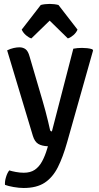

<svg xmlns="http://www.w3.org/2000/svg" viewBox="-20 -743 508 982"><path d="M101 218.5Q77.5 218.5 49.2 213.5Q21 208.5 5.5 202.5Q4 184.5 10.8 162.5Q17.5 140.5 27.5 128.5Q39.5 132.5 60.8 136.5Q82 140.5 101.5 140.5Q135.5 140.5 157.8 125.5Q180 110.5 195.2 82.5Q210.5 54.5 221.5 17L225 5Q194 4 175.5 -7.2Q157 -18.5 148 -48.5L16.5 -485.5Q34 -494 50.2 -497.5Q66.5 -501 79 -501Q97.5 -501 110.5 -491.5Q123.5 -482 131 -455L198.5 -225Q205.5 -202 212.5 -175Q219.5 -148 225.8 -122.5Q232 -97 236 -78Q238 -71 245.5 -71L355 -494Q364.5 -496 376.8 -497Q389 -498 399.5 -498Q413 -498 426.5 -496.5Q440 -495 452.5 -491L456 -485L323.5 -16Q302 60.5 275.8 112.5Q249.5 164.5 208.5 191.5Q167.5 218.5 101 218.5ZM279 -717.5 376.5 -591.5Q369.5 -575 354.5 -562.5Q339.5 -550 327 -546.5L234 -637.5L140.5 -546.5Q128 -550 113.2 -562.5Q98.5 -575 91 -591.5L188.5 -717.5Q197.5 -720 209.5 -721.5Q221.5 -723 234 -723Q246 -723 258 -721.5Q270 -720 279 -717.5Z"/></svg>

Font: Signika Light
Style: Regular
Weight: 400
Version: Version 2.003;gftools[0.9.32]